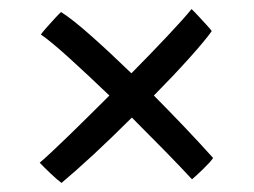

<svg xmlns="http://www.w3.org/2000/svg" viewBox="-20 -552 560 423"><path d="M114.5 -525.5Q138.5 -510.5 180 -473.8Q221.5 -437 269.5 -390.5Q313 -434.5 349.2 -473Q385.5 -511.5 402 -532Q406.5 -528 415.8 -518Q425 -508 434.2 -498Q443.5 -488 446.5 -483.5Q432.5 -463.5 397.8 -424.8Q363 -386 319 -341.5Q392 -268 449.5 -204Q444 -195.5 428 -180Q412 -164.5 403 -157Q379 -183 344 -218.8Q309 -254.5 270.5 -293Q228 -250.5 186.8 -212.2Q145.5 -174 115.5 -149Q107 -155 91 -170.2Q75 -185.5 67.5 -193.5Q88.5 -211.5 130.8 -252.5Q173 -293.5 221 -341.5Q174 -386.5 133 -423.8Q92 -461 70 -476Q73.5 -481 83 -491.8Q92.5 -502.5 102 -512.8Q111.5 -523 114.5 -525.5Z"/></svg>

Font: Grandstander Light
Style: Regular
Weight: 300
Designer: Tyler Finck
Foundry: Etcetera Type Co
Version: Version 1.200; ttfautohint (v1.8.3)